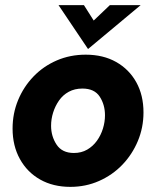

<svg xmlns="http://www.w3.org/2000/svg" viewBox="-20 -717 609 748"><path d="M254 11Q187 11 136.5 -17.5Q86 -46 57.5 -97.5Q29 -149 29 -216Q29 -275 50.5 -327Q72 -379 110.5 -419Q149 -459 201 -481.5Q253 -504 314 -504Q382 -504 432.5 -475.5Q483 -447 511 -396.5Q539 -346 539 -279Q539 -220 517 -167.5Q495 -115 456.5 -75Q418 -35 366 -12Q314 11 254 11ZM268 -121Q297 -121 319.5 -134Q342 -147 357.5 -168.5Q373 -190 381 -216Q389 -242 389 -268Q389 -309 368.5 -340.5Q348 -372 301 -372Q271 -372 248 -359.5Q225 -347 210 -325.5Q195 -304 187 -278.5Q179 -253 179 -227Q179 -186 200.5 -153.5Q222 -121 268 -121ZM323 -526 208 -697H307L345 -637L408 -697H528Z"/></svg>

Font: Hanken Grotesk Black
Style: Italic
Weight: 900
Italic angle: -8°
Designer: Alfredo Marco Pradil
Foundry: Hanken Design Co.
Version: Version 3.013